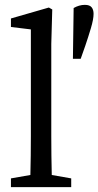

<svg xmlns="http://www.w3.org/2000/svg" viewBox="-20 -770 405 790"><path d="M25 0V-36L105 -50Q106 -91 106.5 -130.5Q107 -170 107 -210V-649L25 -659V-694L181 -739L195 -731L191 -589V-210Q191 -170 191.5 -130Q192 -90 193 -50L273 -36V0ZM329 -750Q349 -750 357 -740Q365 -730 365 -713Q365 -691 354 -654Q343 -617 331 -582L312 -528H280L283 -737Q306 -750 329 -750Z"/></svg>

Font: Source Serif Pro
Style: Regular
Weight: 400
Designer: Frank Grießhammer
Foundry: Adobe Systems Incorporated
Version: Version 3.001;hotconv 1.0.111;makeotfexe 2.5.65597